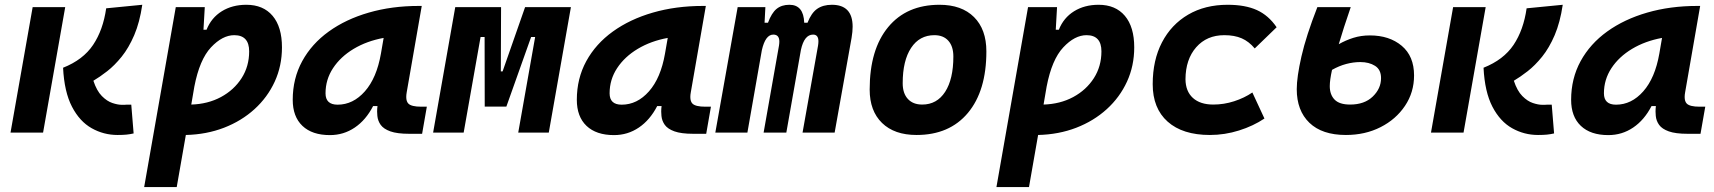

<svg xmlns="http://www.w3.org/2000/svg" viewBox="-20 -547 7071 792"><path d="M464.8 9.8Q407.7 9.8 358.2 -18.1Q308.6 -45.9 276.9 -106.9Q245.1 -168 240.2 -267.6Q322.8 -300.3 364 -361.8Q405.3 -423.3 418 -512.7L566.9 -527.3Q556.2 -454.6 533.7 -402.1Q511.2 -349.6 481.9 -313.2Q452.6 -276.9 422.1 -253.2Q391.6 -229.5 365.2 -213.9Q378.9 -172.4 400.1 -150.9Q421.4 -129.4 443.6 -122.1Q465.8 -114.7 481.9 -114.7Q488.8 -114.7 493.7 -114.7Q498 -114.7 501.5 -115.2Q505.9 -115.2 510.3 -115.2Q514.6 -115.2 521.5 -115.2L531.2 3.4Q516.6 6.8 501.7 8.3Q486.8 9.8 464.8 9.8ZM23.4 0 114.7 -517.6H249L157.7 0Z M709 224.6H574.7L705.1 -517.6H824.7L819.3 -424.3H832Q851.6 -473.6 894.8 -500.5Q938 -527.3 996.1 -527.3Q1065.9 -527.3 1104.5 -481.7Q1143.1 -436 1143.1 -351.6Q1143.1 -275.4 1113.3 -210.4Q1083.5 -145.5 1029.8 -96.7Q976.1 -47.9 903.8 -20Q831.5 7.8 746.6 9.8ZM769 -115.7Q837.4 -117.7 891.4 -146.7Q945.3 -175.8 976.6 -224.6Q1007.8 -273.4 1007.8 -335Q1007.8 -401.9 946.3 -401.9Q897.5 -401.9 850.3 -351.6Q803.2 -301.3 781.7 -189.9Z M1340.8 10.3Q1267.6 10.3 1227.5 -27.8Q1187.5 -65.9 1187.5 -135.3Q1187.5 -223.1 1226.6 -294.7Q1265.6 -366.2 1336.2 -417Q1406.7 -467.8 1501.5 -495.1Q1596.2 -522.5 1707.5 -522.5H1719.7L1657.7 -166.5Q1655.8 -155.8 1655.8 -147Q1655.8 -128.4 1664.6 -119.6Q1677.2 -106.9 1717.3 -106.9H1740.7L1721.2 4.9H1668Q1618.2 4.9 1590.3 -5.1Q1562.5 -15.1 1550.5 -31.7Q1538.6 -48.3 1536.6 -68.8Q1535.6 -77.6 1535.6 -86.9Q1535.6 -98.1 1537.1 -109.4H1519Q1489.3 -51.8 1443.4 -20.8Q1397.5 10.3 1340.8 10.3ZM1372.6 -115.2Q1436.5 -115.2 1485.1 -170.2Q1533.7 -225.1 1551.3 -325.7L1562.5 -390.6Q1493.2 -377.9 1439 -345.5Q1384.8 -313 1353.8 -265.9Q1322.8 -218.8 1322.8 -162.1Q1322.8 -115.2 1372.6 -115.2Z M1766.6 0 1857.9 -517.6H2046.9L2045.9 -252.4H2053.2L2146 -517.6H2335L2243.7 0H2117.7L2187.5 -394.5H2170.9L2068.8 -107.4H1979.5L1979 -394.5H1962.4L1892.6 0Z M2512.7 10.3Q2439.5 10.3 2399.4 -27.8Q2359.4 -65.9 2359.4 -135.3Q2359.4 -223.1 2398.4 -294.7Q2437.5 -366.2 2508.1 -417Q2578.6 -467.8 2673.3 -495.1Q2768.1 -522.5 2879.4 -522.5H2891.6L2829.6 -166.5Q2827.6 -155.8 2827.6 -147Q2827.6 -128.4 2836.4 -119.6Q2849.1 -106.9 2889.2 -106.9H2912.6L2893.1 4.9H2839.8Q2790 4.9 2762.2 -5.1Q2734.4 -15.1 2722.4 -31.7Q2710.4 -48.3 2708.5 -68.8Q2707.5 -77.6 2707.5 -86.9Q2707.5 -98.1 2709 -109.4H2690.9Q2661.1 -51.8 2615.2 -20.8Q2569.3 10.3 2512.7 10.3ZM2544.4 -115.2Q2608.4 -115.2 2657 -170.2Q2705.6 -225.1 2723.1 -325.7L2734.4 -390.6Q2665 -377.9 2610.8 -345.5Q2556.6 -313 2525.6 -265.9Q2494.6 -218.8 2494.6 -162.1Q2494.6 -115.2 2544.4 -115.2Z M3137.2 -517.6 3133.8 -453.1H3147.9Q3162.6 -493.2 3183.3 -510.3Q3204.1 -527.3 3236.3 -527.3Q3294.9 -527.3 3297.4 -453.1H3311Q3326.7 -493.7 3350.8 -510.5Q3375 -527.3 3411.6 -527.3Q3497.1 -527.3 3497.1 -437Q3497.1 -416.5 3492.7 -390.6L3422.9 0H3290.5L3354.5 -359.4Q3356 -369.1 3356 -376.5Q3356 -404.3 3334 -404.3Q3297.4 -404.3 3283.7 -340.8L3223.6 0H3129.9L3193.4 -359.4Q3194.8 -368.2 3194.8 -375.5Q3194.8 -404.3 3169.9 -404.3Q3137.2 -404.3 3122.6 -339.8L3063 0H2930.7L3022.9 -517.6Z M3760.7 9.8Q3669.4 9.8 3618.4 -39.8Q3567.4 -89.4 3567.4 -177.7Q3567.4 -342.8 3643.6 -435.1Q3719.7 -527.3 3855.5 -527.3Q3946.8 -527.3 3997.8 -476.6Q4048.8 -425.8 4048.8 -335Q4048.8 -172.4 3972.7 -81.3Q3896.5 9.8 3760.7 9.8ZM3784.2 -115.7Q3844.7 -115.7 3878.7 -168.2Q3912.6 -220.7 3912.6 -314Q3912.6 -355.5 3892.1 -378.7Q3871.6 -401.9 3834.5 -401.9Q3772.9 -401.9 3738.3 -349.4Q3703.6 -296.9 3703.6 -203.6Q3703.6 -162.1 3724.9 -138.9Q3746.1 -115.7 3784.2 -115.7Z M4224.6 224.6H4090.3L4220.7 -517.6H4340.3L4335 -424.3H4347.7Q4367.2 -473.6 4410.4 -500.5Q4453.6 -527.3 4511.7 -527.3Q4581.5 -527.3 4620.1 -481.7Q4658.7 -436 4658.7 -351.6Q4658.7 -275.4 4628.9 -210.4Q4599.1 -145.5 4545.4 -96.7Q4491.7 -47.9 4419.4 -20Q4347.2 7.8 4262.2 9.8ZM4284.7 -115.7Q4353 -117.7 4407 -146.7Q4460.9 -175.8 4492.2 -224.6Q4523.4 -273.4 4523.4 -335Q4523.4 -401.9 4461.9 -401.9Q4413.1 -401.9 4366 -351.6Q4318.8 -301.3 4297.4 -189.9Z M4984.9 -115.7Q5028.8 -115.7 5071 -129.4Q5113.3 -143.1 5146 -165.5L5195.8 -58.1Q5149.9 -27.3 5091.1 -8.8Q5032.2 9.8 4970.7 9.8Q4858.4 9.8 4796.6 -45.2Q4734.9 -100.1 4734.9 -199.7Q4734.9 -298.8 4773.2 -372.3Q4811.5 -445.8 4881.1 -486.6Q4950.7 -527.3 5043.9 -527.3Q5116.7 -527.3 5164.8 -505.4Q5212.9 -483.4 5246.1 -434.6L5155.8 -347.2Q5131.8 -376 5102.1 -388.9Q5072.3 -401.9 5030.3 -401.9Q4958 -401.9 4914.3 -352.1Q4870.6 -302.2 4870.1 -220.2Q4870.6 -170.4 4900.6 -143.1Q4930.7 -115.7 4984.9 -115.7Z M5531.7 9.8Q5433.6 9.8 5381.3 -40.5Q5329.1 -90.8 5329.1 -179.2Q5329.1 -229 5348.4 -314Q5367.7 -398.9 5414.1 -517.6H5551.8Q5521.5 -429.7 5502.4 -364.7Q5530.8 -380.9 5562.5 -390.9Q5594.2 -400.9 5630.9 -400.9Q5710.9 -400.9 5762 -358.2Q5813 -315.4 5813 -235.8Q5813 -166 5775.6 -110.4Q5738.3 -54.7 5674.8 -22.5Q5611.3 9.8 5531.7 9.8ZM5474.6 -258.8Q5465.3 -216.3 5465.3 -191.9Q5465.3 -156.7 5485.1 -136.2Q5504.9 -115.7 5549.3 -115.7Q5608.4 -115.7 5642.6 -148.7Q5676.8 -181.6 5676.8 -224.6Q5676.8 -259.8 5652.1 -275.4Q5627.4 -291 5591.3 -291Q5563 -291 5533.4 -283.2Q5503.9 -275.4 5474.6 -258.8Z M6324.2 9.8Q6267.1 9.8 6217.5 -18.1Q6168 -45.9 6136.2 -106.9Q6104.5 -168 6099.6 -267.6Q6182.1 -300.3 6223.4 -361.8Q6264.6 -423.3 6277.3 -512.7L6426.3 -527.3Q6415.5 -454.6 6393.1 -402.1Q6370.6 -349.6 6341.3 -313.2Q6312 -276.9 6281.5 -253.2Q6251 -229.5 6224.6 -213.9Q6238.3 -172.4 6259.5 -150.9Q6280.8 -129.4 6303 -122.1Q6325.2 -114.7 6341.3 -114.7Q6348.1 -114.7 6353 -114.7Q6357.4 -114.7 6360.8 -115.2Q6365.2 -115.2 6369.6 -115.2Q6374 -115.2 6380.9 -115.2L6390.6 3.4Q6376 6.8 6361.1 8.3Q6346.2 9.8 6324.2 9.8ZM5882.8 0 5974.1 -517.6H6108.4L6017.1 0Z M6614.3 10.3Q6541 10.3 6501 -27.8Q6460.9 -65.9 6460.9 -135.3Q6460.9 -223.1 6500 -294.7Q6539.1 -366.2 6609.6 -417Q6680.2 -467.8 6774.9 -495.1Q6869.6 -522.5 6981 -522.5H6993.2L6931.2 -166.5Q6929.2 -155.8 6929.2 -147Q6929.2 -128.4 6938 -119.6Q6950.7 -106.9 6990.7 -106.9H7014.2L6994.6 4.9H6941.4Q6891.6 4.9 6863.8 -5.1Q6835.9 -15.1 6824 -31.7Q6812 -48.3 6810.1 -68.8Q6809.1 -77.6 6809.1 -86.9Q6809.1 -98.1 6810.5 -109.4H6792.5Q6762.7 -51.8 6716.8 -20.8Q6670.9 10.3 6614.3 10.3ZM6646 -115.2Q6710 -115.2 6758.5 -170.2Q6807.1 -225.1 6824.7 -325.7L6835.9 -390.6Q6766.6 -377.9 6712.4 -345.5Q6658.2 -313 6627.2 -265.9Q6596.2 -218.8 6596.2 -162.1Q6596.2 -115.2 6646 -115.2Z"/></svg>

Font: CaskaydiaCove NFP
Style: Bold Italic
Weight: 700
Italic angle: -10°
Designer: Aaron Bell
Foundry: Saja Typeworks
Version: Version 2111.001; VTT 6.35;Nerd Fonts 3.1.1